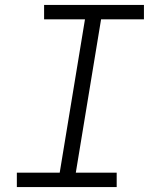

<svg xmlns="http://www.w3.org/2000/svg" viewBox="-20 -755 640 775"><path d="M48 0V-58H221L323 -677H158V-735H561V-677H388L286 -58H451V0Z"/></svg>

Font: Iosevka SS04 Light Extended
Style: Italic
Weight: 300
Width: 7
Italic angle: -9°
Monospace: yes
Designer: Belleve Invis
Foundry: Belleve Invis
Version: Version 19.0.0; ttfautohint (v1.8.4)